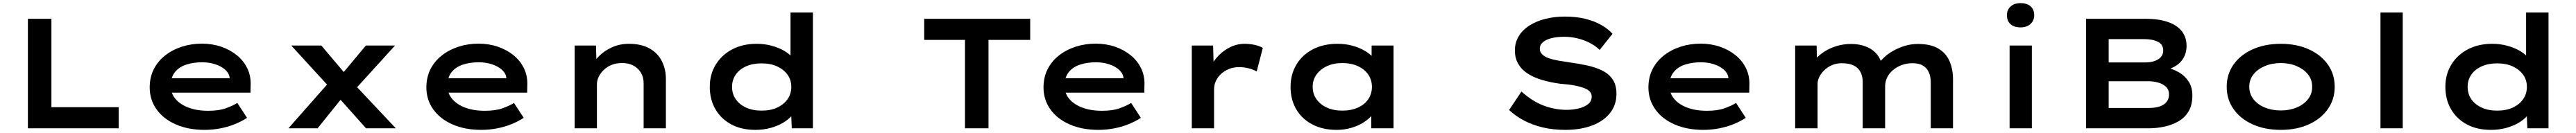

<svg xmlns="http://www.w3.org/2000/svg" viewBox="-20 -820 16432 850"><path d="M158 0V-700H308V-135H737V0Z M1285 10Q1181 10 1101.5 -25Q1022 -60 978.5 -121.5Q935 -183 935 -261Q935 -326 961 -377.5Q987 -429 1033.5 -465.5Q1080 -502 1140 -521.5Q1200 -541 1268 -541Q1334 -541 1391 -521.5Q1448 -502 1491 -467Q1534 -432 1557.5 -383.5Q1581 -335 1579 -277L1578 -228H1041L1018 -320H1461L1445 -302V-324Q1441 -353 1416 -375Q1391 -397 1352.5 -409.5Q1314 -422 1270 -422Q1214 -422 1168 -407Q1122 -392 1095.5 -358.5Q1069 -325 1069 -272Q1069 -225 1098.5 -189Q1128 -153 1182 -132.5Q1236 -112 1308 -112Q1377 -112 1422 -128.5Q1467 -145 1494 -162L1556 -67Q1523 -45 1479 -27Q1435 -9 1385.5 0.5Q1336 10 1285 10Z M2315 0 2121 -218 2095 -248 1838 -529H2030L2198 -330L2225 -298L2505 0ZM1820 0 2079 -294 2175 -210 2006 0ZM2234 -236 2144 -325 2314 -529H2500Z M3050 10Q2946 10 2866.5 -25Q2787 -60 2743.5 -121.5Q2700 -183 2700 -261Q2700 -326 2726 -377.5Q2752 -429 2798.5 -465.5Q2845 -502 2905 -521.5Q2965 -541 3033 -541Q3099 -541 3156 -521.5Q3213 -502 3256 -467Q3299 -432 3322.5 -383.5Q3346 -335 3344 -277L3343 -228H2806L2783 -320H3226L3210 -302V-324Q3206 -353 3181 -375Q3156 -397 3117.5 -409.5Q3079 -422 3035 -422Q2979 -422 2933 -407Q2887 -392 2860.5 -358.5Q2834 -325 2834 -272Q2834 -225 2863.5 -189Q2893 -153 2947 -132.5Q3001 -112 3073 -112Q3142 -112 3187 -128.5Q3232 -145 3259 -162L3321 -67Q3288 -45 3244 -27Q3200 -9 3150.5 0.5Q3101 10 3050 10Z M3646 0V-529H3782L3786 -389L3745 -381Q3763 -421 3797 -457Q3831 -493 3881.5 -516.5Q3932 -540 3992 -540Q4070 -540 4122.5 -511Q4175 -482 4201.5 -430.5Q4228 -379 4228 -315V0H4086V-288Q4086 -327 4068 -356.5Q4050 -386 4018.5 -402Q3987 -418 3946 -417Q3910 -417 3881 -405Q3852 -393 3831 -372.5Q3810 -352 3799 -328.5Q3788 -305 3788 -282V0H3717Q3685 0 3667 0Q3649 0 3646 0Z M4799 10Q4710 10 4645 -25Q4580 -60 4544 -122Q4508 -184 4508 -265Q4508 -345 4546 -407Q4584 -469 4651 -504.5Q4718 -540 4806 -540Q4858 -540 4903.5 -527.5Q4949 -515 4983 -495Q5017 -475 5037 -450.5Q5057 -426 5059 -402L5023 -395V-740H5166V0H5031L5025 -138L5053 -129Q5051 -104 5030 -79.5Q5009 -55 4974 -34.5Q4939 -14 4894 -2Q4849 10 4799 10ZM4838 -113Q4896 -113 4938 -132.5Q4980 -152 5004 -186Q5028 -220 5028 -265Q5028 -309 5004 -342.5Q4980 -376 4938 -395.5Q4896 -415 4838 -415Q4782 -415 4739.5 -396Q4697 -377 4673.5 -343Q4650 -309 4650 -265Q4650 -220 4673.5 -186Q4697 -152 4739.5 -132.5Q4782 -113 4838 -113Z M6136 0V-565H5876V-700H6552V-565H6286V0Z M6987 10Q6883 10 6803.5 -25Q6724 -60 6680.5 -121.5Q6637 -183 6637 -261Q6637 -326 6663 -377.5Q6689 -429 6735.5 -465.5Q6782 -502 6842 -521.5Q6902 -541 6970 -541Q7036 -541 7093 -521.5Q7150 -502 7193 -467Q7236 -432 7259.5 -383.5Q7283 -335 7281 -277L7280 -228H6743L6720 -320H7163L7147 -302V-324Q7143 -353 7118 -375Q7093 -397 7054.5 -409.5Q7016 -422 6972 -422Q6916 -422 6870 -407Q6824 -392 6797.5 -358.5Q6771 -325 6771 -272Q6771 -225 6800.5 -189Q6830 -153 6884 -132.5Q6938 -112 7010 -112Q7079 -112 7124 -128.5Q7169 -145 7196 -162L7258 -67Q7225 -45 7181 -27Q7137 -9 7087.5 0.5Q7038 10 6987 10Z M7583 0V-529H7719L7724 -338L7685 -346Q7700 -400 7735.5 -444Q7771 -488 7819 -514Q7867 -540 7919 -540Q7953 -540 7984.5 -533Q8016 -526 8036 -514L7997 -363Q7978 -375 7947 -383Q7916 -391 7885 -391Q7848 -391 7818.5 -378.5Q7789 -366 7768 -346Q7747 -326 7736 -301Q7725 -276 7725 -250V0Z M8507 10Q8418 10 8351.5 -25Q8285 -60 8249 -122Q8213 -184 8213 -265Q8213 -345 8250.5 -407.5Q8288 -470 8355.5 -505Q8423 -540 8511 -540Q8565 -540 8609.5 -527.5Q8654 -515 8688 -494.5Q8722 -474 8742 -450Q8762 -426 8766 -403L8730 -400V-529H8870V0H8728V-143L8757 -134Q8754 -109 8733 -84Q8712 -59 8678.5 -37.5Q8645 -16 8600.5 -3Q8556 10 8507 10ZM8543 -113Q8600 -113 8643 -132.5Q8686 -152 8709 -186.5Q8732 -221 8732 -265Q8732 -309 8709 -343Q8686 -377 8643 -397Q8600 -417 8543 -417Q8487 -417 8444.5 -397Q8402 -377 8378 -343Q8354 -309 8354 -265Q8354 -221 8378 -186.5Q8402 -152 8444.5 -132.5Q8487 -113 8543 -113Z M9966 10Q9888 10 9822.5 -5.5Q9757 -21 9703.5 -49Q9650 -77 9607 -117L9686 -235Q9756 -172 9828 -145Q9900 -118 9975 -118Q10012 -118 10049 -126.5Q10086 -135 10110 -153.5Q10134 -172 10134 -203Q10134 -221 10122.5 -234Q10111 -247 10090 -255.5Q10069 -264 10043 -270Q10017 -276 9988 -279.5Q9959 -283 9932 -285Q9866 -294 9812.5 -310.5Q9759 -327 9721.5 -352.5Q9684 -378 9664 -414.5Q9644 -451 9644 -497Q9644 -548 9668.5 -588.5Q9693 -629 9737 -657Q9781 -685 9838.5 -699.5Q9896 -714 9963 -714Q10035 -714 10092.5 -700Q10150 -686 10194 -661Q10238 -636 10267 -604L10185 -501Q10157 -528 10120.5 -546.5Q10084 -565 10043 -575Q10002 -585 9959 -585Q9914 -585 9879 -576.5Q9844 -568 9823.5 -551Q9803 -534 9803 -508Q9803 -488 9818.5 -472.5Q9834 -457 9860 -448Q9886 -439 9919.5 -433Q9953 -427 9988 -422Q10047 -414 10101.5 -402.5Q10156 -391 10199.5 -370Q10243 -349 10267.5 -313Q10292 -277 10292 -220Q10292 -149 10250.5 -97Q10209 -45 10135.5 -17.5Q10062 10 9966 10Z M10846 10Q10742 10 10662.5 -25Q10583 -60 10539.5 -121.5Q10496 -183 10496 -261Q10496 -326 10522 -377.5Q10548 -429 10594.5 -465.5Q10641 -502 10701 -521.5Q10761 -541 10829 -541Q10895 -541 10952 -521.5Q11009 -502 11052 -467Q11095 -432 11118.5 -383.5Q11142 -335 11140 -277L11139 -228H10602L10579 -320H11022L11006 -302V-324Q11002 -353 10977 -375Q10952 -397 10913.5 -409.5Q10875 -422 10831 -422Q10775 -422 10729 -407Q10683 -392 10656.5 -358.5Q10630 -325 10630 -272Q10630 -225 10659.5 -189Q10689 -153 10743 -132.5Q10797 -112 10869 -112Q10938 -112 10983 -128.5Q11028 -145 11055 -162L11117 -67Q11084 -45 11040 -27Q10996 -9 10946.5 0.5Q10897 10 10846 10Z M11432 0V-529H11569L11572 -396L11535 -408Q11549 -430 11572.5 -453.5Q11596 -477 11628 -496Q11660 -515 11701 -527Q11742 -539 11790 -539Q11839 -539 11881 -523.5Q11923 -508 11951.5 -475.5Q11980 -443 11990 -389L11952 -394L11960 -410Q11976 -431 12000.5 -454Q12025 -477 12058 -495.5Q12091 -514 12130.5 -526.5Q12170 -539 12215 -539Q12297 -539 12346.5 -509Q12396 -479 12417.5 -427.5Q12439 -376 12439 -313V0H12297V-295Q12297 -330 12285 -357.5Q12273 -385 12247.5 -400.5Q12222 -416 12181 -416Q12144 -416 12112.5 -404.5Q12081 -393 12056.5 -372.5Q12032 -352 12019 -325Q12006 -298 12006 -268V0H11863V-296Q11863 -331 11849.5 -358.5Q11836 -386 11806.5 -401Q11777 -416 11729 -416Q11695 -416 11666.5 -403.5Q11638 -391 11617.5 -371Q11597 -351 11586 -328Q11575 -305 11575 -285V0Z M12800 0V-529H12942V0ZM12870 -645Q12829 -645 12806 -665.5Q12783 -686 12783 -723Q12783 -757 12806.5 -778.5Q12830 -800 12870 -800Q12911 -800 12934 -779.5Q12957 -759 12957 -723Q12957 -689 12933.5 -667Q12910 -645 12870 -645Z M13288 0V-700H13664Q13751 -700 13810 -679.5Q13869 -659 13899 -620Q13929 -581 13929 -527Q13929 -469 13894.5 -428.5Q13860 -388 13792 -371L13797 -390Q13842 -380 13880.5 -357.5Q13919 -335 13942.5 -298.5Q13966 -262 13966 -210Q13966 -149 13942 -108.5Q13918 -68 13877 -44.5Q13836 -21 13786.5 -10.5Q13737 0 13687 0ZM13432 -130H13689Q13727 -130 13755.5 -139Q13784 -148 13800.5 -167.5Q13817 -187 13817 -216Q13817 -248 13796.5 -266.5Q13776 -285 13745.5 -293Q13715 -301 13684 -301H13432ZM13432 -421H13667Q13699 -421 13725 -430Q13751 -439 13765.5 -456Q13780 -473 13780 -497Q13780 -536 13746 -553Q13712 -570 13658 -570H13432Z M14530 10Q14429 10 14351 -25Q14273 -60 14229 -122.5Q14185 -185 14185 -265Q14185 -346 14229 -408Q14273 -470 14351 -505Q14429 -540 14530 -540Q14631 -540 14708.5 -505Q14786 -470 14830 -408Q14874 -346 14874 -265Q14874 -185 14830 -122.5Q14786 -60 14708.5 -25Q14631 10 14530 10ZM14530 -114Q14586 -114 14631.5 -133Q14677 -152 14704 -186.5Q14731 -221 14730 -265Q14731 -310 14704 -344Q14677 -378 14631.5 -397.5Q14586 -417 14530 -417Q14474 -417 14428 -397.5Q14382 -378 14355.5 -344.5Q14329 -311 14329 -265Q14329 -221 14355.5 -186.5Q14382 -152 14428 -133Q14474 -114 14530 -114Z M15166 0V-740H15308V0Z M15871 10Q15782 10 15717 -25Q15652 -60 15616 -122Q15580 -184 15580 -265Q15580 -345 15618 -407Q15656 -469 15723 -504.5Q15790 -540 15878 -540Q15930 -540 15975.5 -527.5Q16021 -515 16055 -495Q16089 -475 16109 -450.5Q16129 -426 16131 -402L16095 -395V-740H16238V0H16103L16097 -138L16125 -129Q16123 -104 16102 -79.5Q16081 -55 16046 -34.5Q16011 -14 15966 -2Q15921 10 15871 10ZM15910 -113Q15968 -113 16010 -132.5Q16052 -152 16076 -186Q16100 -220 16100 -265Q16100 -309 16076 -342.5Q16052 -376 16010 -395.5Q15968 -415 15910 -415Q15854 -415 15811.5 -396Q15769 -377 15745.5 -343Q15722 -309 15722 -265Q15722 -220 15745.5 -186Q15769 -152 15811.5 -132.5Q15854 -113 15910 -113Z"/></svg>

Font: Lexend Tera SemiBold
Style: Regular
Weight: 600
Version: Version 1.007